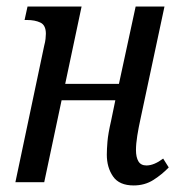

<svg xmlns="http://www.w3.org/2000/svg" viewBox="-20 -556 558 586"><path d="M388 10Q344 10 325 -17.5Q306 -45 306 -84Q306 -100 308 -124Q310 -148 319 -187L332 -250H168L115 0H27L115 -417Q118 -428 119 -437.5Q120 -447 120 -453Q120 -479 103.5 -487Q87 -495 62 -495H55L64 -536H229L179 -300H343L394 -536H482L409 -194Q403 -167 399 -142Q395 -117 395 -98Q395 -76 402.5 -63.5Q410 -51 427 -51Q450 -51 478 -72L495 -45Q475 -24 448.5 -7Q422 10 388 10Z"/></svg>

Font: Noto Serif Condensed
Style: Italic
Weight: 400
Width: 3
Italic angle: -12°
Designer: Monotype Design Team
Foundry: Monotype Imaging Inc.
Version: Version 2.014; ttfautohint (v1.8.4.7-5d5b)